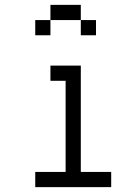

<svg xmlns="http://www.w3.org/2000/svg" viewBox="-20 -770 540 790"><path d="M437.5 0V-62.5H312.5V-500H187.5V-437.5H250Q250 -437.5 250 -62.5H125V0ZM375 -625V-687.5H312.5V-625ZM187.5 -687.5H125V-625H187.5ZM187.5 -687.5H312.5V-750H187.5Z"/></svg>

Font: BFUnifontExMono
Style: Regular
Weight: 500
Version: Version 15.0.06